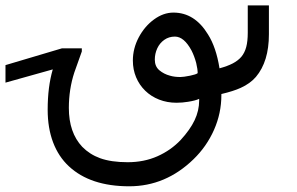

<svg xmlns="http://www.w3.org/2000/svg" viewBox="-20 -648 1081 700"><path d="M960.4 -522.9Q960.4 -423.8 913.1 -367.7Q892.1 -343.3 857.4 -327.6Q830.6 -315.4 787.1 -305.2V-301.3Q787.1 -235.4 760.3 -174.6Q733.4 -113.8 685.5 -67.4Q584 31.2 451.2 31.2Q309.6 31.2 231.4 -41.5Q193.4 -76.7 173.6 -128.9Q153.8 -181.2 153.8 -248Q153.8 -331.5 172.4 -395L0 -346.7V-410.6L205.6 -471.7H278.3V-460.4L251 -383.8Q231 -322.8 231 -254.4Q231 -164.6 279.8 -112.8Q307.1 -85 344.7 -71.3Q385.3 -56.6 445.3 -56.6Q505.4 -56.6 554.2 -78.4Q603 -100.1 638.7 -137.7Q672.9 -174.8 689.5 -209.7Q706.1 -244.6 706.1 -281.7V-287.6Q692.9 -281.2 665.5 -276.9Q644.5 -273.4 623.5 -273.4Q589.4 -273.4 560.1 -284.9Q530.8 -296.4 509.3 -317.4Q487.8 -338.4 476.1 -366.5Q464.4 -394.5 464.4 -427.2Q464.4 -471.2 485.8 -511.7Q507.3 -552.2 541.5 -577.1Q575.7 -602.1 612.3 -602.1Q689.9 -602.1 738.3 -522.5Q768.1 -475.6 780.3 -398.9Q809.1 -406.7 828.4 -416.7Q847.7 -426.8 859.9 -440.9Q872.1 -455.6 877.7 -476.6Q883.3 -497.6 883.3 -528.8V-628.4H960.4ZM695.3 -418.5Q688.5 -443.8 678.2 -463.9Q650.9 -514.6 617.7 -514.6Q595.7 -514.6 578.9 -502.7Q562 -490.7 553.2 -471.4Q544.4 -452.1 544.4 -430.7Q544.4 -405.8 561 -391.8Q577.6 -377.9 599.6 -372.1Q615.7 -367.2 637.7 -367.2Q648.9 -367.2 673.3 -372.1Q694.8 -376.5 700.7 -381.3Q700.7 -395.5 695.3 -418.5Z"/></svg>

Font: SG Kara Bold
Style: Regular
Weight: 400
Designer: Damoon Khanjanzadeh
Version: Version 1.000